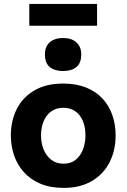

<svg xmlns="http://www.w3.org/2000/svg" viewBox="-20 -934 638 968"><path d="M301.2 13.3Q233.1 13.3 182.9 -8.1Q132.7 -29.6 99.8 -66.6Q66.9 -103.6 50.8 -151.3Q34.7 -198.9 34.7 -251Q34.7 -325.6 64.8 -384.8Q94.9 -444 153.6 -478.3Q212.3 -512.7 298.1 -512.7Q364.2 -512.7 413.9 -492.8Q463.5 -472.8 496.7 -437.1Q529.8 -401.3 546.4 -353.8Q562.9 -306.2 562.9 -251Q562.9 -175.7 532.5 -115.9Q502 -56.2 443.4 -21.4Q384.8 13.3 301.2 13.3ZM300.6 -108.7Q337.8 -108.7 362.2 -128.9Q386.6 -149.1 398.7 -181.5Q410.8 -213.9 410.8 -251Q410.8 -294.8 397 -326Q383.1 -357.3 358.1 -374Q333.2 -390.6 300 -390.6Q263.2 -390.6 238 -372.2Q212.7 -353.7 199.7 -322.1Q186.8 -290.5 186.8 -251Q186.8 -213.9 199.6 -181.5Q212.4 -149.1 237.8 -128.9Q263.1 -108.7 300.6 -108.7ZM297.6 -575.9Q256 -575.9 231.2 -595.7Q206.5 -615.6 206.5 -659.9Q206.5 -699.8 231.2 -721.1Q256 -742.4 298.6 -742.4Q340.8 -742.4 365.2 -720.2Q389.6 -698 389.6 -659.9Q389.6 -615.6 365 -595.7Q340.5 -575.9 297.6 -575.9ZM127.7 -804.4V-914.3Q166.2 -914.3 209.1 -914.3Q251.9 -914.3 298.6 -914.3Q345.4 -914.3 388.1 -914.3Q430.8 -914.3 469.4 -914.3V-804.4Q430.8 -804.4 388.1 -804.4Q345.4 -804.4 298.6 -804.4Q251.9 -804.4 209.1 -804.4Q166.2 -804.4 127.7 -804.4Z"/></svg>

Font: Commissioner Thin
Style: Regular
Weight: 100
Designer: Kostas Bartsokas
Foundry: Kostas Bartsokas
Version: Version 1.001;gftools[0.9.23]